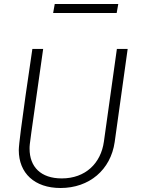

<svg xmlns="http://www.w3.org/2000/svg" viewBox="-20 -931 722 961"><path d="M246 -866H564L572 -911H254ZM619 -686H565L500 -222C485 -114 408 -38 289 -38C184 -38 128 -96 128 -187C128 -214 129 -210 196 -686H142C142 -686 74 -233 74 -180C74 -64 153 10 283 10C427 10 534 -81 554 -220Z"/></svg>

Font: Chivo Light
Style: Italic
Weight: 300
Italic angle: -8°
Designer: Hector Gatti
Foundry: Omnibus-Type
Version: Version 1.003;PS 001.003;hotconv 1.0.70;makeotf.lib2.5.58329